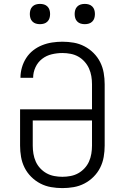

<svg xmlns="http://www.w3.org/2000/svg" viewBox="-20 -957 640 985"><path d="M300 8Q271 8 242 3Q213 -2 187 -15.5Q161 -29 140 -50Q119 -71 106 -97Q93 -123 88 -152Q83 -181 83 -210V-396H452V-525Q452 -546 448.5 -566.5Q445 -587 436.5 -606Q428 -625 413.5 -641Q399 -657 381 -667Q363 -677 342 -681Q321 -685 300 -685Q273 -685 245.5 -678.5Q218 -672 196 -655Q174 -638 162 -612Q150 -586 150 -558H85Q85 -585 92.5 -611Q100 -637 114.5 -659.5Q129 -682 150 -698.5Q171 -715 196 -725Q221 -735 247.5 -739Q274 -743 300 -743Q330 -743 358.5 -738Q387 -733 413 -719.5Q439 -706 460 -685Q481 -664 494 -638Q507 -612 512 -583Q517 -554 517 -525V-210Q517 -181 512 -152Q507 -123 494 -97Q481 -71 460 -50Q439 -29 413 -15.5Q387 -2 358 3Q329 8 300 8ZM300 -50Q321 -50 342 -54Q363 -58 381 -68Q399 -78 413.5 -93.5Q428 -109 436.5 -128Q445 -147 448.5 -168Q452 -189 452 -210V-339H148V-210Q148 -189 151.5 -168Q155 -147 163.5 -128Q172 -109 186.5 -93.5Q201 -78 219 -68Q237 -58 258 -54Q279 -50 300 -50ZM415 -833Q404 -833 394 -836Q384 -839 376.5 -846.5Q369 -854 366 -864Q363 -874 363 -885Q363 -896 366 -906Q369 -916 376.5 -923.5Q384 -931 394 -934Q404 -937 415 -937Q426 -937 436 -934Q446 -931 453.5 -923.5Q461 -916 464 -906Q467 -896 467 -885Q467 -874 464 -864Q461 -854 453.5 -846.5Q446 -839 436 -836Q426 -833 415 -833ZM185 -833Q174 -833 164 -836Q154 -839 146.5 -846.5Q139 -854 136 -864Q133 -874 133 -885Q133 -896 136 -906Q139 -916 146.5 -923.5Q154 -931 164 -934Q174 -937 185 -937Q196 -937 206 -934Q216 -931 223.5 -923.5Q231 -916 234 -906Q237 -896 237 -885Q237 -874 234 -864Q231 -854 223.5 -846.5Q216 -839 206 -836Q196 -833 185 -833Z"/></svg>

Font: Iosevka Aile Light
Style: Regular
Weight: 300
Designer: Belleve Invis
Foundry: Belleve Invis
Version: Version 27.3.5; ttfautohint (v1.8.4)